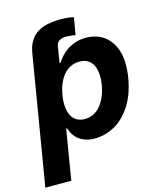

<svg xmlns="http://www.w3.org/2000/svg" viewBox="-148 -784 910 1082"><g transform="rotate(-15 307.0 -242.5)"><path d="M132.1 204.5H-19.2L105.8 -545.5Q117.2 -618.3 164.8 -653.8Q212.7 -690 308.9 -690Q357.6 -690 384.9 -681.5L367.5 -580.6Q359.7 -583.5 346.9 -585.2Q334.2 -587 315.7 -587.7Q259.9 -587.7 255 -545.5L240.1 -453.8H246.4Q256.4 -470.2 271.7 -487.6Q286.9 -505 308.2 -519.5Q329.5 -534.1 357.1 -543.3Q384.6 -552.6 418.3 -552.6Q447.1 -552.6 473.2 -545.3Q499.3 -538 521.3 -522.9Q543.3 -507.8 560.4 -484.2Q577.4 -460.6 587.7 -428.3Q598.7 -393.1 598.7 -347.3Q598.7 -288.7 582.7 -227.6Q567.5 -166.5 537.3 -118.3Q495 -52.6 439.3 -21.7Q383.2 8.9 324.2 8.9Q291.2 9.2 267.2 0.5Q243.3 -8.2 226.9 -22Q210.6 -35.9 200.6 -53.3Q190.7 -70.7 185.7 -87.4H180.4ZM296.5 -111.5Q324.6 -111.5 347.8 -123.2Q371.1 -134.9 388.8 -156.2Q406.6 -177.6 419 -207.2Q431.5 -236.9 437.9 -272.7Q439.6 -284.8 440.7 -296.2Q441.8 -307.5 441.8 -318.2Q441.8 -344.8 436.1 -365.9Q430.4 -387.1 418.9 -401.8Q407.3 -416.5 390.1 -424.4Q372.9 -432.2 349.4 -432.2Q320.7 -432.2 297.2 -420.5Q273.8 -408.7 256 -387.8Q238.3 -366.8 226.2 -337.4Q214.1 -307.9 208.5 -272.7Q206.7 -260.3 205.6 -248.8Q204.5 -237.2 204.5 -226.2Q204.5 -200.6 210.2 -179.5Q215.9 -158.4 227.3 -143.3Q238.6 -128.2 256 -119.9Q273.4 -111.5 296.5 -111.5Z"/></g></svg>

Font: Linik Sans
Style: Bold Italic
Weight: 700
Italic angle: 9°
Designer: Fonts by Rasmus Andersson / Changes by Cristiano Sobral with parts from Marc Monis
Foundry: rsms
Version: Version 3.020; ttfautohint (v1.6)